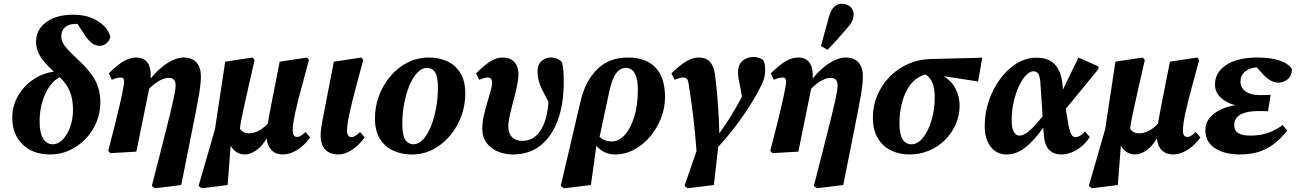

<svg xmlns="http://www.w3.org/2000/svg" viewBox="-20 -804 6870 1018"><path d="M247 15Q153 15 99 -39Q45 -93 45 -180Q45 -242 75 -294.5Q105 -347 155 -381.5Q205 -416 266 -424Q214 -471 192.5 -507Q171 -543 171 -583Q171 -646 224.5 -686Q278 -726 368 -726Q444 -726 497.5 -693Q551 -660 565 -610Q561 -588 544.5 -574.5Q528 -561 508 -561Q486 -561 467.5 -575Q449 -589 431 -616L391 -677Q388 -677 385 -677Q382 -677 379 -677Q344 -677 324.5 -659Q305 -641 305 -612Q305 -596 312 -580Q319 -564 337.5 -543.5Q356 -523 390 -491Q457 -430 484.5 -378.5Q512 -327 512 -262Q512 -205 491 -155Q470 -105 433 -67Q396 -29 348.5 -7Q301 15 247 15ZM190 -160Q190 -101 208.5 -70Q227 -39 259 -39Q288 -39 312.5 -64Q337 -89 352 -130.5Q367 -172 367 -221Q367 -277 351 -317.5Q335 -358 297 -395Q268 -381 243.5 -347Q219 -313 204.5 -265Q190 -217 190 -160Z M554 -4Q577 -92 591.5 -151Q606 -210 616 -253.5Q626 -297 634 -339Q640 -370 637 -381.5Q634 -393 621 -393Q609 -393 598 -390Q587 -387 573 -381L557 -415Q602 -460 636 -479.5Q670 -499 701 -499Q785 -499 779 -388Q824 -443 870 -471Q916 -499 954 -499Q998 -499 1021.5 -473Q1045 -447 1045 -401Q1045 -382 1043 -360Q1041 -338 1035.5 -305Q1030 -272 1020 -220Q1010 -168 994 -89L941 177L801 194L785 182L844 -49Q866 -136 879.5 -190.5Q893 -245 899.5 -276Q906 -307 908.5 -323.5Q911 -340 911 -352Q911 -391 874 -391Q853 -391 826.5 -377Q800 -363 771 -334L703 0L565 8Z M1480 15Q1443 15 1420.5 -7Q1398 -29 1394 -70Q1367 -25 1336 -5Q1305 15 1279 15Q1253 15 1233.5 2Q1214 -11 1203 -32L1187 177L1050 194L1033 182L1120 -120L1174 -477L1319 -499L1330 -486Q1311 -404 1298 -346Q1285 -288 1276 -247.5Q1267 -207 1261 -177Q1255 -147 1252 -122Q1267 -97 1300 -97Q1324 -97 1349.5 -109.5Q1375 -122 1400 -149Q1403 -169 1408.5 -199Q1414 -229 1423 -274L1463 -477L1608 -499L1618 -486L1586 -367Q1558 -266 1545 -205Q1532 -144 1532 -112Q1532 -78 1555 -78Q1566 -78 1576.5 -85Q1587 -92 1600 -104L1625 -75Q1591 -30 1553.5 -7.5Q1516 15 1480 15Z M1775 15Q1729 15 1704.5 -11Q1680 -37 1680 -86Q1680 -99 1682 -116.5Q1684 -134 1690.5 -169.5Q1697 -205 1710 -270L1750 -477L1896 -499L1906 -486L1874 -367Q1847 -267 1833.5 -205Q1820 -143 1820 -112Q1820 -77 1845 -77Q1861 -77 1889 -104L1914 -75Q1878 -29 1842.5 -7Q1807 15 1775 15Z M2164 15Q2109 15 2064.5 -5.5Q2020 -26 1994 -68.5Q1968 -111 1968 -176Q1968 -239 1989.5 -296.5Q2011 -354 2050 -400Q2089 -446 2141 -472.5Q2193 -499 2254 -499Q2309 -499 2352.5 -478.5Q2396 -458 2421.5 -416Q2447 -374 2447 -308Q2447 -245 2425.5 -187.5Q2404 -130 2365.5 -84Q2327 -38 2275.5 -11.5Q2224 15 2164 15ZM2171 -39Q2200 -39 2224 -65.5Q2248 -92 2265.5 -136Q2283 -180 2292.5 -233Q2302 -286 2302 -338Q2302 -399 2286.5 -421.5Q2271 -444 2245 -444Q2216 -444 2191.5 -417.5Q2167 -391 2149.5 -347.5Q2132 -304 2122.5 -252Q2113 -200 2113 -149Q2113 -85 2129.5 -62Q2146 -39 2171 -39Z M2698 15Q2659 15 2622 0.5Q2585 -14 2561 -45Q2537 -76 2537 -123Q2537 -155 2545 -190Q2553 -225 2563 -258.5Q2573 -292 2581 -320Q2589 -348 2589 -366Q2589 -393 2565 -393Q2558 -393 2546 -389.5Q2534 -386 2521 -381L2504 -415Q2548 -459 2581 -479Q2614 -499 2645 -499Q2685 -499 2707 -475.5Q2729 -452 2729 -411Q2729 -385 2721 -347.5Q2713 -310 2702 -269Q2691 -228 2683 -192.5Q2675 -157 2675 -135Q2675 -97 2695 -77Q2715 -57 2749 -57Q2808 -57 2844.5 -110Q2881 -163 2888 -265Q2867 -303 2854 -329.5Q2841 -356 2835.5 -378.5Q2830 -401 2830 -426Q2830 -462 2852.5 -481.5Q2875 -501 2908 -499Q2924 -498 2938 -491Q2952 -484 2960 -473Q2965 -451 2967 -429.5Q2969 -408 2969 -367Q2969 -254 2938 -168Q2907 -82 2847 -33.5Q2787 15 2698 15Z M3209 -312 3159 -78Q3186 -54 3222 -54Q3261 -54 3292.5 -88.5Q3324 -123 3343 -185Q3362 -247 3362 -329Q3362 -385 3346 -414.5Q3330 -444 3298 -444Q3268 -444 3246.5 -415Q3225 -386 3209 -312ZM2971 194 2953 182 3059 -271Q3084 -375 3146.5 -437Q3209 -499 3311 -499Q3402 -499 3454 -447.5Q3506 -396 3506 -289Q3506 -232 3485 -178Q3464 -124 3427.5 -80.5Q3391 -37 3343 -11Q3295 15 3242 15Q3182 15 3142 -31L3113 177Z M3626 194 3609 182 3673 -3Q3666 -98 3655.5 -186Q3645 -274 3631 -360Q3628 -380 3621.5 -386.5Q3615 -393 3602 -393Q3592 -393 3581 -389.5Q3570 -386 3557 -381L3540 -415Q3585 -459 3619 -479Q3653 -499 3684 -499Q3725 -499 3745.5 -475Q3766 -451 3772 -402Q3781 -329 3786.5 -252.5Q3792 -176 3794 -97Q3829 -145 3857.5 -192Q3886 -239 3914 -291L3906 -336Q3902 -356 3897.5 -377.5Q3893 -399 3893 -418Q3893 -461 3917 -481.5Q3941 -502 3977 -502Q3991 -502 4003 -497.5Q4015 -493 4025 -487Q4032 -477 4034.5 -464Q4037 -451 4037 -428Q4037 -403 4026.5 -375Q4016 -347 3991 -303Q3956 -240 3904 -167.5Q3852 -95 3788 -25L3765 177Z M4064 -4Q4087 -92 4101.5 -151Q4116 -210 4126 -253.5Q4136 -297 4144 -339Q4150 -370 4147 -381.5Q4144 -393 4131 -393Q4119 -393 4108 -390Q4097 -387 4083 -381L4067 -415Q4112 -460 4146 -479.5Q4180 -499 4211 -499Q4295 -499 4289 -388Q4334 -443 4380 -471Q4426 -499 4464 -499Q4508 -499 4531.5 -473Q4555 -447 4555 -401Q4555 -382 4553 -360Q4551 -338 4545.5 -305Q4540 -272 4530 -220Q4520 -168 4504 -89L4451 177L4311 194L4295 182L4354 -49Q4376 -136 4389.5 -190.5Q4403 -245 4409.5 -276Q4416 -307 4418.5 -323.5Q4421 -340 4421 -352Q4421 -391 4384 -391Q4363 -391 4336.5 -377Q4310 -363 4281 -334L4213 0L4075 8ZM4333 -560Q4343 -597 4353.5 -636.5Q4364 -676 4374 -710Q4386 -754 4404 -769Q4422 -784 4444 -784Q4470 -784 4488 -768.5Q4506 -753 4506 -727Q4506 -707 4496 -688.5Q4486 -670 4465 -647Q4442 -620 4418 -593.5Q4394 -567 4368 -540Z M4803 15Q4747 15 4703 -7Q4659 -29 4633.5 -72.5Q4608 -116 4608 -182Q4608 -242 4631 -297Q4654 -352 4695 -395Q4736 -438 4791.5 -463.5Q4847 -489 4912 -491L5188 -498L5166 -372L4984 -400Q5025 -375 5046.5 -333.5Q5068 -292 5068 -245Q5068 -191 5047 -144Q5026 -97 4989.5 -61Q4953 -25 4905 -5Q4857 15 4803 15ZM4749 -149Q4749 -39 4813 -39Q4846 -39 4874 -74Q4902 -109 4919 -166Q4936 -223 4936 -287Q4936 -381 4887 -409Q4839 -396 4808.5 -357Q4778 -318 4763.5 -263.5Q4749 -209 4749 -149Z M5344 -168Q5344 -122 5356 -103.5Q5368 -85 5385 -85Q5410 -85 5441.5 -113.5Q5473 -142 5508 -188L5496 -368Q5493 -402 5484 -414Q5475 -426 5460 -426Q5440 -426 5419.5 -404.5Q5399 -383 5382 -346Q5365 -309 5354.5 -263Q5344 -217 5344 -168ZM5317 15Q5265 15 5233 -25.5Q5201 -66 5201 -136Q5201 -205 5223 -269.5Q5245 -334 5283.5 -386Q5322 -438 5371 -468Q5420 -498 5475 -498Q5539 -498 5572 -463.5Q5605 -429 5613 -361L5616 -329L5698 -499L5804 -452V-438L5631 -227L5644 -146Q5652 -103 5660.5 -90Q5669 -77 5684 -77Q5693 -77 5705 -83.5Q5717 -90 5733 -107L5758 -77Q5727 -31 5687 -8Q5647 15 5608 15Q5566 15 5542 -10Q5518 -35 5514 -92L5512 -128Q5465 -61 5417.5 -23Q5370 15 5317 15Z M6200 15Q6163 15 6140.5 -7Q6118 -29 6114 -70Q6087 -25 6056 -5Q6025 15 5999 15Q5973 15 5953.5 2Q5934 -11 5923 -32L5907 177L5770 194L5753 182L5840 -120L5894 -477L6039 -499L6050 -486Q6031 -404 6018 -346Q6005 -288 5996 -247.5Q5987 -207 5981 -177Q5975 -147 5972 -122Q5987 -97 6020 -97Q6044 -97 6069.5 -109.5Q6095 -122 6120 -149Q6123 -169 6128.5 -199Q6134 -229 6143 -274L6183 -477L6328 -499L6338 -486L6306 -367Q6278 -266 6265 -205Q6252 -144 6252 -112Q6252 -78 6275 -78Q6286 -78 6296.5 -85Q6307 -92 6320 -104L6345 -75Q6311 -30 6273.5 -7.5Q6236 15 6200 15Z M6553 15Q6473 15 6422 -18Q6371 -51 6371 -115Q6371 -151 6393 -178Q6415 -205 6451 -222.5Q6487 -240 6529 -246Q6481 -259 6451.5 -287.5Q6422 -316 6422 -356Q6422 -421 6482 -460Q6542 -499 6647 -499Q6715 -499 6762 -484Q6809 -469 6830 -438Q6829 -400 6806.5 -383Q6784 -366 6760 -366Q6715 -366 6676 -411L6643 -447Q6609 -445 6583 -425.5Q6557 -406 6557 -371Q6557 -339 6584 -319.5Q6611 -300 6654 -300Q6674 -300 6686.5 -300Q6699 -300 6717 -301L6703 -214Q6695 -215 6680 -215Q6665 -215 6649 -215Q6590 -215 6557 -196.5Q6524 -178 6524 -141Q6524 -111 6545.5 -98Q6567 -85 6610 -85Q6662 -85 6703 -99.5Q6744 -114 6781 -141L6805 -111Q6780 -80 6747 -51Q6714 -22 6667 -3.5Q6620 15 6553 15Z"/></svg>

Font: Source Serif Pro
Style: Bold Italic
Weight: 700
Italic angle: -12°
Designer: Frank Grießhammer
Foundry: Adobe Systems Incorporated
Version: Version 3.001;hotconv 1.0.111;makeotfexe 2.5.65597